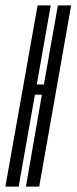

<svg xmlns="http://www.w3.org/2000/svg" viewBox="-56 -695 285 715"><path d="M-36 0H13.5L74 -342.5H100L40.5 0H90L209 -675H159.5L107.5 -380.5H81L133 -675H84Z"/></svg>

Font: Anybody UltraCondensed Light
Style: Italic
Weight: 300
Width: 1
Italic angle: -10°
Version: Version 1.113;gftools[0.9.25]